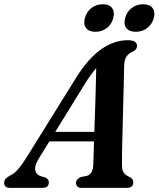

<svg xmlns="http://www.w3.org/2000/svg" viewBox="-55 -904 763 924"><path d="M131 -140Q110.5 -106 114.8 -84.5Q119 -63 141.5 -56L163 -50Q180 -41.5 180 -27Q180 0 148.5 0H-5.5Q-35 0 -35 -24Q-35 -34.5 -28.8 -42.5Q-22.5 -50.5 -5 -60Q13 -67.5 33 -90.8Q53 -114 74 -148.5L313.5 -533.5Q371 -624.5 432.8 -667.5Q494.5 -710.5 560 -710.5Q584.5 -710.5 594.5 -702.8Q604.5 -695 604.5 -683.5Q604.5 -666.5 587 -657Q566.5 -649.5 554.8 -633.5Q543 -617.5 542.5 -586Q542 -559.5 540.8 -510.2Q539.5 -461 538 -401.8Q536.5 -342.5 535 -284.2Q533.5 -226 532.5 -180.2Q531.5 -134.5 532 -113.5Q532 -87.5 539 -74.8Q546 -62 572 -50.5Q586.5 -41.5 586.5 -26.5Q586.5 0 555 0H336.5Q323 0 317 -6.8Q311 -13.5 311 -23.5Q311 -42 334.5 -52L364.5 -58Q392.5 -67.5 394 -112.5Q394.5 -130.5 395.5 -159.2Q396.5 -188 397.5 -223.5H182.5ZM356 -504.5 211 -269.5H399Q401 -321.5 402.8 -377.8Q404.5 -434 406 -485.8Q407.5 -537.5 408 -576.5Q398 -565 385 -547.5Q372 -530 356 -504.5ZM404.5 -751Q373 -751 359.2 -769Q345.5 -787 353.5 -817Q361.5 -847 384.8 -865.2Q408 -883.5 439.5 -883.5Q471 -883.5 484.5 -865.2Q498 -847 490 -817Q482.5 -787.5 459.2 -769.2Q436 -751 404.5 -751ZM598.5 -751Q567 -751 553 -769Q539 -787 547 -817Q555 -847 578.5 -865.2Q602 -883.5 633.5 -883.5Q665.5 -883.5 679.2 -865.2Q693 -847 685 -817Q677 -787.5 653.5 -769.2Q630 -751 598.5 -751Z"/></svg>

Font: Fraunces 72pt Soft SemiBold
Style: Italic
Weight: 600
Italic angle: -16°
Version: Version 1.000;[b76b70a41]